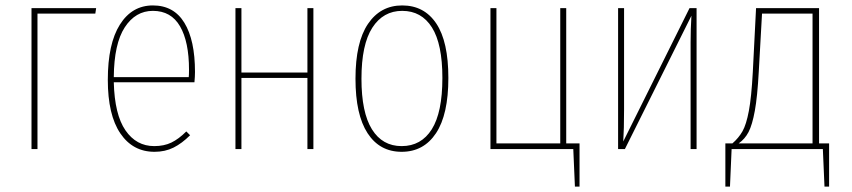

<svg xmlns="http://www.w3.org/2000/svg" viewBox="-20 -549 3136 707"><path d="M118 0H96V-519H334L331 -499H118Z M696 -246H399Q402 -127 442 -69Q482 -11 548 -11Q584 -11 611 -24Q638 -37 666 -65L680 -51Q650 -21 619 -5.5Q588 10 549 10Q469 10 423 -58Q377 -126 377 -255Q377 -388 421.5 -458.5Q466 -529 543 -529Q620 -529 659 -465Q698 -401 698 -284Q698 -268 696 -246ZM676 -292Q676 -395 643 -452Q610 -509 543 -509Q479 -509 439.5 -448.5Q400 -388 399 -265H675Q676 -273 676 -292Z M1112 0V-262H869V0H847V-519H869V-282H1112V-519H1134V0Z M1631 -262Q1631 -127 1585.5 -58.5Q1540 10 1459 10Q1378 10 1333.5 -58.5Q1289 -127 1289 -259Q1289 -393 1335 -461Q1381 -529 1461 -529Q1542 -529 1586.5 -462.5Q1631 -396 1631 -262ZM1311 -259Q1311 -135 1349.5 -73Q1388 -11 1459 -11Q1531 -11 1570 -73Q1609 -135 1609 -262Q1609 -387 1570.5 -448Q1532 -509 1461 -509Q1391 -509 1351 -447Q1311 -385 1311 -259Z M2065 -21H2114V138H2097L2091 0H1786V-519H1808V-21H2043V-519H2065Z M2545 0H2523V-394Q2523 -442 2526 -491L2281 0H2256V-519H2278V-146Q2278 -73 2275 -28L2519 -519H2545Z M3033 -21V138H3016L3010 0H2674L2668 138H2651V-21H2677Q2700 -41 2714 -65.5Q2728 -90 2737.5 -140.5Q2747 -191 2752 -283L2764 -519H2996V-21ZM2972 -499H2786L2774 -285Q2769 -193 2759.5 -141Q2750 -89 2736.5 -63Q2723 -37 2700 -21H2972Z"/></svg>

Font: Fira Sans Extra Condensed Thin
Style: Regular
Weight: 250
Width: 1
Designer: Carrois Corporate & Edenspiekermann AG
Foundry: Carrois Corporate GbR & Edenspiekermann AG
Version: Version 4.203